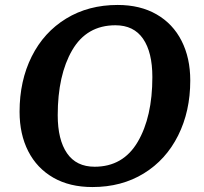

<svg xmlns="http://www.w3.org/2000/svg" viewBox="-20 -740 823 775"><path d="M59 -289Q59 -414 108 -512Q157 -610 247 -665Q337 -720 455 -720Q546 -720 612 -682Q678 -644 713 -575Q748 -506 748 -415Q748 -291 699 -193Q650 -95 560.5 -40Q471 15 353 15Q261 15 195 -23Q129 -61 94 -129.5Q59 -198 59 -289ZM595 -429Q595 -529 557.5 -583.5Q520 -638 446 -638Q330 -638 271.5 -537.5Q213 -437 213 -275Q213 -176 250.5 -121.5Q288 -67 362 -67Q477 -67 536 -167.5Q595 -268 595 -429Z"/></svg>

Font: Andada Pro ExtraBold
Style: Italic
Weight: 800
Italic angle: -6.99998°
Designer: Carolina Giovagnoli
Foundry: Huerta Tipografica
Version: Version 3.005; ttfautohint (v1.8.4)